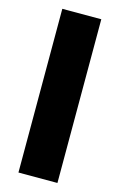

<svg xmlns="http://www.w3.org/2000/svg" viewBox="-118 -810 536 861"><g transform="rotate(15 150.5 -380.0)"><path d="M241 0H60V-760H241Z"/></g></svg>

Font: Noto Sans Myanmar UI SemiCondensed Black
Style: Regular
Weight: 900
Width: 4
Designer: Monotype Design Team
Foundry: Monotype Imaging Inc.
Version: Version 2.103; ttfautohint (v1.8.4.7-5d5b)